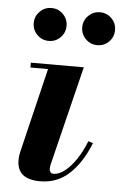

<svg xmlns="http://www.w3.org/2000/svg" viewBox="-51 -722 488 769"><g transform="rotate(5 193.0 -337.5)"><path d="M140 10Q92.8 10 69.5 -9.1Q46.2 -28.3 46.2 -68Q46.2 -75.8 47.2 -83.9Q48.2 -92 49.5 -97.5L132.2 -440.5H61.5V-460H274.3L176.3 -62Q175.3 -57.8 174.5 -52.6Q173.8 -47.5 173.8 -43.3Q173.8 -35.8 177.8 -30.1Q181.8 -24.5 190.5 -24.5Q211.8 -24.5 235 -42.4Q258.3 -60.3 280 -92.4Q301.8 -124.5 318.3 -166.7L337.3 -160.5Q305.5 -80.7 256.8 -35.4Q208 10 140 10ZM320.1 -553Q292.8 -553 273.4 -572.3Q254 -591.6 254 -619.3Q254 -646.5 273.4 -665.9Q292.8 -685.3 320.1 -685.3Q347.5 -685.3 366.8 -665.9Q386 -646.5 386 -619.3Q386 -591.6 366.8 -572.3Q347.5 -553 320.1 -553ZM125.1 -553Q97.7 -553 78.4 -572.3Q59 -591.6 59 -619.3Q59 -646.5 78.4 -665.9Q97.7 -685.3 125.1 -685.3Q152.5 -685.3 171.8 -665.9Q191 -646.5 191 -619.3Q191 -591.6 171.8 -572.3Q152.5 -553 125.1 -553Z"/></g></svg>

Font: Bodoni Moda
Style: Italic
Weight: 400
Italic angle: -13°
Designer: Owen Earl
Foundry: indestructible type
Version: Version 2.005